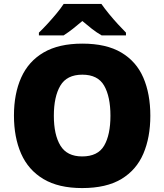

<svg xmlns="http://www.w3.org/2000/svg" viewBox="-20 -1040 837 977"><path d="M745 -451Q745 -341 709.5 -258Q674 -175 597.5 -129Q521 -83 398 -83Q278 -83 201 -129Q124 -175 87.5 -258Q51 -341 51 -452Q51 -563 88 -645.5Q125 -728 202 -773Q279 -818 399 -818Q521 -818 597.5 -772.5Q674 -727 709.5 -644.5Q745 -562 745 -451ZM254 -451Q254 -354 287.5 -299Q321 -244 398 -244Q478 -244 510 -299Q542 -354 542 -451Q542 -548 510 -604Q478 -660 399 -660Q320 -660 287 -604Q254 -548 254 -451ZM496 -1020Q512 -997 534.5 -969.5Q557 -942 580.5 -916.5Q604 -891 621 -874V-860H497Q471 -875 448 -893Q425 -911 399 -933Q373 -911 351.5 -894Q330 -877 304 -860H178V-874Q197 -892 220.5 -917.5Q244 -943 266.5 -970Q289 -997 304 -1020Z"/></svg>

Font: Noto Sans Kannada UI Black
Style: Regular
Weight: 900
Designer: Jelle Bosma - Monotype Design Team
Foundry: Monotype Imaging Inc.
Version: Version 2.005; ttfautohint (v1.8.4.7-5d5b)